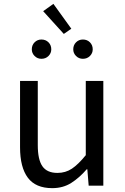

<svg xmlns="http://www.w3.org/2000/svg" viewBox="-20 -963 647 996"><path d="M251 13Q165 13 124.5 -41Q84 -95 84 -199V-543H176V-210Q176 -135 200 -100.5Q224 -66 278 -66Q320 -66 353 -88Q386 -110 425 -158V-543H516V0H440L433 -85H430Q392 -41 349.5 -14Q307 13 251 13ZM195 -658Q174 -658 159.5 -672.5Q145 -687 145 -707Q145 -729 159.5 -743.5Q174 -758 195 -758Q217 -758 231.5 -743.5Q246 -729 246 -707Q246 -687 231.5 -672.5Q217 -658 195 -658ZM311 -787 204 -905 257 -943 350 -814ZM410 -658Q389 -658 374.5 -672.5Q360 -687 360 -707Q360 -729 374.5 -743.5Q389 -758 410 -758Q432 -758 446.5 -743.5Q461 -729 461 -707Q461 -687 446.5 -672.5Q432 -658 410 -658Z"/></svg>

Font: Noto Sans HK
Style: Regular
Weight: 400
Designer: Ryoko NISHIZUKA 西塚涼子 (kana, bopomofo & ideographs); Paul D. Hunt (Latin, Greek & Cyrillic); Sandoll Communications 산돌커뮤니
Foundry: Adobe
Version: Version 2.004-H2;hotconv 1.0.118;makeotfexe 2.5.65603